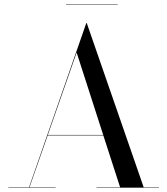

<svg xmlns="http://www.w3.org/2000/svg" viewBox="-20 -872 776 892"><path d="M287 -852V-850H527V-852ZM18.5 -2V0H238.5V-2H117L201.5 -243H460L538 -2H428.5V0H718.5V-2H647.5L383 -765H381L115 -2ZM336 -628 459.5 -245H202Z"/></svg>

Font: Bodoni* 96pt
Style: Regular
Weight: 400
Version: Version 2.3